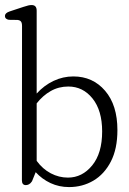

<svg xmlns="http://www.w3.org/2000/svg" viewBox="-23 -750 525 780"><path d="M126 -706.5V-370Q156.5 -403.5 194.8 -421.5Q233 -439.5 275 -439.5Q354 -439.5 404 -381.2Q454 -323 454 -221.5Q454 -145.5 427.5 -94Q401 -42.5 356.5 -16.2Q312 10 257.5 10Q217 10 182.2 -6.2Q147.5 -22.5 122 -50.5L107 -13.5Q101 -4.5 94.5 -1.2Q88 2 82 2Q66 2 66 -17.5L66.5 -644Q66.5 -657 62.2 -662.5Q58 -668 48 -669L13 -669.5Q-3 -672.5 -3 -685Q-3 -697 16 -703.5L72 -722Q85.5 -726.5 92.5 -728Q99.5 -729.5 105.5 -729.5Q126 -729.5 126 -706.5ZM254.5 -398.5Q215.5 -398.5 183.2 -380.2Q151 -362 126 -330V-96.5Q150.5 -63 183.5 -45.8Q216.5 -28.5 253 -28.5Q311 -28.5 351.5 -78Q392 -127.5 392 -216Q392 -301 353 -349.8Q314 -398.5 254.5 -398.5Z"/></svg>

Font: Fraunces 144pt S100 Light
Style: Regular
Weight: 300
Version: Version 1.000; ttfautohint (v1.8.3)